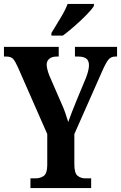

<svg xmlns="http://www.w3.org/2000/svg" viewBox="-20 -951 612 971"><path d="M134 0V-49H158Q185 -49 202 -62Q219 -75 219 -118V-273L70 -612Q57 -641 46.5 -653Q36 -665 11 -665H0V-714H277V-665H267Q242 -665 229 -653.5Q216 -642 216 -624Q216 -613 220 -598Q224 -583 229 -570L289 -432Q302 -404 310 -380.5Q318 -357 325 -334Q333 -357 344 -385Q355 -413 368 -445L415 -558Q423 -579 426.5 -595Q430 -611 430 -620Q430 -645 416 -655Q402 -665 375 -665H359V-714H572V-665H563Q541 -665 528 -649Q515 -633 495 -587L356 -273V-120Q356 -75 372.5 -62Q389 -49 411 -49H441V0ZM240 -784Q260 -818 284.5 -857.5Q309 -897 322 -931H455V-921Q445 -904 417.5 -876Q390 -848 357.5 -819.5Q325 -791 298 -771H240Z"/></svg>

Font: Noto Serif Armenian ExtraCondensed
Style: Bold
Weight: 700
Width: 2
Designer: Monotype Design Team
Foundry: Monotype Imaging Inc.
Version: Version 2.008; ttfautohint (v1.8.4.7-5d5b)